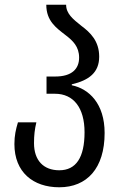

<svg xmlns="http://www.w3.org/2000/svg" viewBox="-20 -783 509 813"><path d="M231 10C348 10 423 -70 423 -220C423 -344 357 -407 284 -422V-426C357 -443 400 -476 400 -543C400 -609 363 -645 324 -674C289 -702 260 -725 260 -763H176C176 -694 218 -665 258 -634C288 -611 315 -586 315 -539C315 -492 285 -459 214 -459H177V-386H213C291 -386 338 -327 338 -223C338 -116 302 -62 231 -62C164 -62 124 -104 124 -177C124 -210 127 -236 134 -265H56C47 -235 41 -209 41 -173C41 -54 120 10 231 10Z"/></svg>

Font: Noto Sans Georgian Condensed
Style: Regular
Weight: 400
Width: 3
Designer: Monotype Design Team, Akaki Razmadze
Foundry: Google LLC
Version: Version 2.005